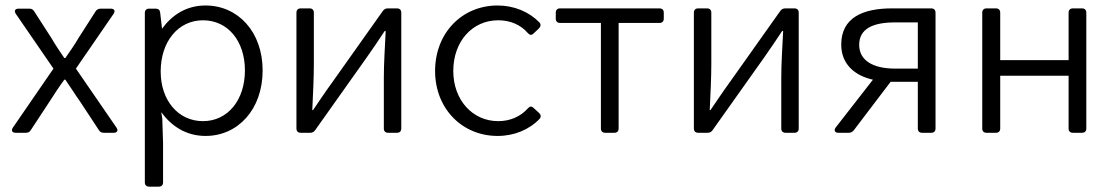

<svg xmlns="http://www.w3.org/2000/svg" viewBox="-20 -491 4123 710"><path d="M177.7 -237.3 27.3 -18.6C20.5 -7.8 25.4 0 38.1 0H75.2C83 0 88.9 -2 93.8 -9.8L163.1 -115.2C180.7 -142.6 198.2 -169.9 217.8 -196.3H221.7C240.2 -169.9 256.8 -142.6 276.4 -115.2L345.7 -9.8C350.6 -2 356.4 0 364.3 0H400.4C413.1 0 418 -7.8 411.1 -18.6L260.7 -237.3L400.4 -440.4C407.2 -451.2 402.3 -459 389.6 -459H351.6C343.8 -459 336.9 -455.1 333 -448.2L270.5 -350.6C255.9 -325.2 238.3 -300.8 221.7 -276.4H217.8C201.2 -300.8 184.6 -325.2 169.9 -350.6L106.4 -449.2C101.6 -457 95.7 -459 87.9 -459H48.8C36.1 -459 31.2 -451.2 38.1 -440.4Z M740.2 -470.7C668.9 -470.7 616.2 -435.5 579.1 -384.8L572.3 -444.3C571.3 -454.1 565.4 -459 555.7 -459H531.2C521.5 -459 515.6 -453.1 515.6 -443.4V183.6C515.6 193.4 521.5 199.2 531.2 199.2H567.4C577.1 199.2 583 193.4 583 183.6V38.1L580.1 -52.7L576.2 -76.2C614.3 -24.4 668 11.7 740.2 11.7C859.4 11.7 951.2 -85.9 951.2 -230.5C951.2 -374 859.4 -470.7 740.2 -470.7ZM730.5 -43C639.6 -43 574.2 -119.1 574.2 -226.6C574.2 -337.9 639.6 -416 730.5 -416C822.3 -416 885.7 -339.8 885.7 -230.5C885.7 -121.1 822.3 -43 730.5 -43Z M1076.2 -444.3V-15.6C1076.2 -5.9 1082 0 1091.8 0H1127C1134.8 0 1140.6 -2.9 1145.5 -9.8L1335.9 -278.3C1355.5 -305.7 1383.8 -347.7 1402.3 -376H1406.2C1403.3 -315.4 1399.4 -254.9 1399.4 -205.1V-15.6C1399.4 -5.9 1405.3 0 1415 0H1448.2C1458 0 1463.9 -5.9 1463.9 -15.6V-444.3C1463.9 -454.1 1458 -460 1448.2 -460H1414.1C1406.2 -460 1400.4 -457 1395.5 -450.2L1205.1 -181.6C1185.5 -155.3 1157.2 -112.3 1137.7 -84H1134.8C1137.7 -143.6 1140.6 -205.1 1140.6 -254.9V-444.3C1140.6 -454.1 1134.8 -460 1125 -460H1091.8C1082 -460 1076.2 -454.1 1076.2 -444.3Z M1820.3 11.7C1881.8 11.7 1937.5 -11.7 1975.6 -51.8C1981.4 -58.6 1980.5 -66.4 1973.6 -73.2L1953.1 -91.8C1945.3 -99.6 1938.5 -97.7 1931.6 -89.8C1904.3 -59.6 1866.2 -43 1822.3 -43C1727.5 -43 1656.2 -121.1 1656.2 -228.5C1656.2 -337.9 1726.6 -416 1822.3 -416C1867.2 -416 1905.3 -399.4 1931.6 -369.1C1938.5 -361.3 1945.3 -359.4 1953.1 -367.2L1972.7 -385.7C1979.5 -392.6 1981.4 -400.4 1974.6 -408.2C1936.5 -447.3 1880.9 -470.7 1820.3 -470.7C1687.5 -470.7 1588.9 -368.2 1588.9 -228.5C1588.9 -90.8 1687.5 11.7 1820.3 11.7Z M2202.1 -406.2V-15.6C2202.1 -5.9 2208 0 2217.8 0H2252C2261.7 0 2267.6 -5.9 2267.6 -15.6V-406.2H2418.9C2428.7 -406.2 2434.6 -412.1 2434.6 -421.9V-444.3C2434.6 -454.1 2428.7 -460 2418.9 -460H2050.8C2041 -460 2035.2 -454.1 2035.2 -444.3V-421.9C2035.2 -412.1 2041 -406.2 2050.8 -406.2Z M2545.9 -444.3V-15.6C2545.9 -5.9 2551.8 0 2561.5 0H2596.7C2604.5 0 2610.4 -2.9 2615.2 -9.8L2805.7 -278.3C2825.2 -305.7 2853.5 -347.7 2872.1 -376H2876C2873 -315.4 2869.1 -254.9 2869.1 -205.1V-15.6C2869.1 -5.9 2875 0 2884.8 0H2918C2927.7 0 2933.6 -5.9 2933.6 -15.6V-444.3C2933.6 -454.1 2927.7 -460 2918 -460H2883.8C2876 -460 2870.1 -457 2865.2 -450.2L2674.8 -181.6C2655.3 -155.3 2627 -112.3 2607.4 -84H2604.5C2607.4 -143.6 2610.4 -205.1 2610.4 -254.9V-444.3C2610.4 -454.1 2604.5 -460 2594.7 -460H2561.5C2551.8 -460 2545.9 -454.1 2545.9 -444.3Z M3278.3 -460C3170.9 -460 3090.8 -425.8 3090.8 -326.2C3090.8 -252 3142.6 -210.9 3208 -196.3L3070.3 -19.5C3062.5 -8.8 3067.4 0 3080.1 0H3119.1C3127 0 3132.8 -3.9 3137.7 -9.8L3273.4 -188.5H3374V-15.6C3374 -5.9 3379.9 0 3389.6 0H3423.8C3433.6 0 3439.5 -5.9 3439.5 -15.6V-444.3C3439.5 -454.1 3433.6 -460 3423.8 -460ZM3374 -237.3H3290C3208 -237.3 3157.2 -267.6 3157.2 -325.2C3157.2 -384.8 3208 -408.2 3290 -408.2H3374Z M3612.3 -444.3V-15.6C3612.3 -5.9 3618.2 0 3627.9 0H3663.1C3672.9 0 3678.7 -5.9 3678.7 -15.6V-210.9H3931.6V-15.6C3931.6 -5.9 3937.5 0 3947.3 0H3981.4C3991.2 0 3997.1 -5.9 3997.1 -15.6V-444.3C3997.1 -454.1 3991.2 -460 3981.4 -460H3947.3C3937.5 -460 3931.6 -454.1 3931.6 -444.3V-268.6H3678.7V-444.3C3678.7 -454.1 3672.9 -460 3663.1 -460H3627.9C3618.2 -460 3612.3 -454.1 3612.3 -444.3Z"/></svg>

Font: Ed Sans Neue Light
Style: Regular
Weight: 300
Designer: Stephen Hutchings
Version: Version 1.004;PS 001.004;hotconv 1.0.88;makeotf.lib2.5.64775